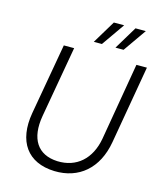

<svg xmlns="http://www.w3.org/2000/svg" viewBox="-131 -994 921 1096"><g transform="rotate(15 330.0 -446.5)"><path d="M295 7C440 11 545 -77 573 -238L653 -700H591L513 -243C491 -119 411 -48 297 -52C179 -57 125 -140 149 -279L223 -700H162L88 -280C58 -107 135 2 295 7ZM370 -764 465 -900H404L322 -764ZM498 -764 593 -900H532L450 -764Z"/></g></svg>

Font: Fixel Text 20240404 Light
Style: Italic
Weight: 300
Width: 4
Italic angle: -10°
Designer: AlfaBravo + MacPaw
Foundry: Kyrylo Tkachov, Marchela Mozhyna, Serhii Makarenko, Maria Weinstein, Zakhar Kryvoshyya
Version: Version 1.211;Glyphs 3.2 (3225)